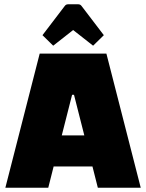

<svg xmlns="http://www.w3.org/2000/svg" viewBox="-20 -875 681 895"><path d="M411 -99H230L205 0H5L165 -625H476L636 0H436ZM373 -244 325 -433H316L268 -244ZM178 -711 281 -846Q287 -855 297 -855H345Q355 -855 361 -846L464 -711L414 -662L321 -735L228 -662Z"/></svg>

Font: Changa ExtraBold
Style: Regular
Weight: 800
Designer: Eduardo Rodriguez Tunni
Foundry: Eduardo Rodriguez Tunni
Version: Version 2.002; ttfautohint (v1.5) -l 8 -r 50 -G 220 -x 14 -H